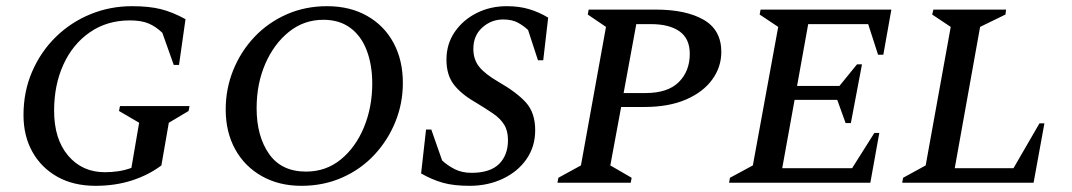

<svg xmlns="http://www.w3.org/2000/svg" viewBox="-20 -591 3468 621"><path d="M289 10Q218 10 166 -19Q114 -48 85 -99.5Q56 -151 56 -219Q56 -295 84 -359.5Q112 -424 160.5 -471.5Q209 -519 272.5 -545Q336 -571 407 -571Q462 -571 500 -561.5Q538 -552 580 -529L559 -381H542L505 -485Q483 -506 459.5 -515.5Q436 -525 400 -525Q326 -525 270.5 -486.5Q215 -448 185 -382Q155 -316 155 -233Q155 -141 200.5 -87.5Q246 -34 319 -34Q340 -34 361.5 -37Q383 -40 405 -48L430 -194L365 -232L368 -248H593L590 -232L526 -194L502 -56Q461 -25 407 -7.5Q353 10 289 10Z M955 10Q882 10 826.5 -21.5Q771 -53 740.5 -108.5Q710 -164 710 -237Q710 -304 734.5 -364.5Q759 -425 803 -471.5Q847 -518 907 -544.5Q967 -571 1038 -571Q1112 -571 1167.5 -539.5Q1223 -508 1253 -452Q1283 -396 1283 -323Q1283 -257 1259 -197.5Q1235 -138 1191.5 -91Q1148 -44 1087.5 -17Q1027 10 955 10ZM970 -36Q1034 -36 1082 -75Q1130 -114 1157 -179Q1184 -244 1184 -321Q1184 -380 1166.5 -427Q1149 -474 1113.5 -500.5Q1078 -527 1026 -527Q963 -527 914.5 -488Q866 -449 838 -384.5Q810 -320 810 -241Q810 -151 850 -93.5Q890 -36 970 -36Z M1499 10Q1447 10 1412 0Q1377 -10 1342 -30L1358 -172H1375L1410 -72Q1427 -56 1450.5 -44Q1474 -32 1505 -32Q1565 -32 1594 -60.5Q1623 -89 1623 -138Q1623 -168 1610.5 -188Q1598 -208 1574.5 -224Q1551 -240 1518 -260Q1471 -287 1447.5 -318Q1424 -349 1424 -398Q1424 -449 1451 -488Q1478 -527 1522 -549Q1566 -571 1619 -571Q1659 -571 1691 -561.5Q1723 -552 1753 -534L1737 -396H1720L1688 -494Q1673 -508 1654.5 -518Q1636 -528 1607 -528Q1569 -528 1540 -502Q1511 -476 1511 -433Q1511 -399 1529.5 -375.5Q1548 -352 1591 -327Q1652 -292 1681.5 -259Q1711 -226 1711 -170Q1711 -117 1683 -76.5Q1655 -36 1606.5 -13Q1558 10 1499 10Z M1783 0 1786 -16 1859 -56 1940 -504 1881 -544 1884 -560H2100Q2199 -560 2256 -527Q2313 -494 2313 -423Q2313 -374 2283.5 -333.5Q2254 -293 2198.5 -269Q2143 -245 2064 -245H1989L1954 -56L2023 -16L2020 0ZM2038 -513 1997 -290H2067Q2140 -290 2175.5 -325.5Q2211 -361 2211 -417Q2211 -466 2178 -489.5Q2145 -513 2085 -513Z M2338 0 2341 -16 2415 -56 2497 -504 2437 -544 2440 -560H2863L2837 -414H2820L2788 -513H2594L2558 -313H2695L2752 -383H2768L2732 -193H2715L2688 -268H2550L2510 -47H2736L2808 -161H2824L2795 0Z M2898 0 2901 -16 2974 -56 3055 -504 2995 -544 2999 -560H3234L3232 -544L3150 -504L3068 -47H3258L3342 -192H3358L3323 0Z"/></svg>

Font: Spectral SC Medium
Style: Italic
Weight: 500
Italic angle: -10°
Designer: Jean-Baptiste Levee
Foundry: Production Type
Version: Version 2.001